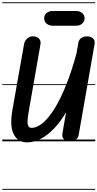

<svg xmlns="http://www.w3.org/2000/svg" viewBox="-25 -1250 862 1698"><path d="M213.5 9Q135 9 97 -61.2Q59 -131.5 85 -279L189 -866.5Q191.5 -879 201.8 -893.8Q212 -908.5 229.2 -919Q246.5 -929.5 269 -928.5Q301 -928.5 319.8 -908.5Q338.5 -888.5 333 -858L229 -264.5Q223.5 -232.5 220.5 -206Q217.5 -179.5 219 -160Q220.5 -140.5 228.8 -130Q237 -119.5 253.5 -119.5Q304 -119.5 356.8 -165Q409.5 -210.5 461.5 -296.2Q513.5 -382 561.8 -503.2Q610 -624.5 651 -776L668.5 -874.5Q673 -899 693.2 -913.8Q713.5 -928.5 744 -928.5Q780.5 -928.5 798.8 -909.2Q817 -890 811.5 -860.5L670 -52.5Q665 -25.5 641.8 -12.8Q618.5 0 594 0Q564 0 542.2 -17.2Q520.5 -34.5 527 -70L559.5 -257.5Q510.5 -173.5 453.5 -114Q396.5 -54.5 335.8 -22.8Q275 9 213.5 9ZM213.5 9Q135 9 97 -61.2Q59 -131.5 85 -279L189 -866.5Q191.5 -879 201.8 -893.8Q212 -908.5 229.2 -919Q246.5 -929.5 269 -928.5Q301 -928.5 319.8 -908.5Q338.5 -888.5 333 -858L229 -264.5Q223.5 -232.5 220.5 -206Q217.5 -179.5 219 -160Q220.5 -140.5 228.8 -130Q237 -119.5 253.5 -119.5Q304 -119.5 356.8 -165Q409.5 -210.5 461.5 -296.2Q513.5 -382 561.8 -503.2Q610 -624.5 651 -776L668.5 -874.5Q673 -899 693.2 -913.8Q713.5 -928.5 744 -928.5Q780.5 -928.5 798.8 -909.2Q817 -890 811.5 -860.5L670 -52.5Q665 -25.5 641.8 -12.8Q618.5 0 594 0Q564 0 542.2 -17.2Q520.5 -34.5 527 -70L559.5 -257.5Q510.5 -173.5 453.5 -114Q396.5 -54.5 335.8 -22.8Q275 9 213.5 9ZM442.5 -1022.5Q407.5 -1022.5 386.5 -1041.5Q365.5 -1060.5 365.5 -1088Q365.5 -1116 386.5 -1134.5Q407.5 -1153 442.5 -1153H647Q682.5 -1153 702.8 -1134.5Q723 -1116 723 -1088Q723 -1061.5 702.8 -1042Q682.5 -1022.5 647 -1022.5ZM-5 420.5H817.5V428.5H-5ZM-5 -16H817.5V0H-5ZM-5 -505.5H817.5V-497.5H-5ZM-5 -1230H817.5V-1222H-5Z"/></svg>

Font: Edu VIC WA NT Pre Guide
Style: Regular
Weight: 400
Designer: Tina and Corey Anderson, Eben Sorkin, Mirko Velimirovic
Foundry: Google for Education
Version: Version 1.000